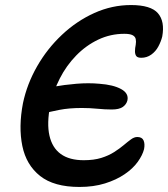

<svg xmlns="http://www.w3.org/2000/svg" viewBox="-20 -731 666 761"><path d="M295 10Q194 10 139 -33.5Q84 -77 68.5 -152.5Q53 -228 71 -322Q87 -398 127 -468Q167 -538 225.5 -593Q284 -648 354 -679.5Q424 -711 499 -711Q578 -711 606 -678.5Q634 -646 623 -586Q618 -566 607.5 -546.5Q597 -527 579.5 -514.5Q562 -502 540 -502Q525 -502 520 -509Q515 -516 515 -528Q515 -540 518 -554Q520 -566 518 -576Q516 -586 505.5 -591.5Q495 -597 473 -597Q418 -597 369.5 -574Q321 -551 282 -511Q243 -471 217 -420Q191 -369 179 -313Q165 -242 176 -193.5Q187 -145 221 -120.5Q255 -96 312 -96Q352 -96 381 -105Q410 -114 432 -128Q454 -142 470 -155.5Q486 -169 499 -178.5Q512 -188 524 -188Q543 -188 549 -174.5Q555 -161 551 -140Q545 -116 526 -89.5Q507 -63 474 -40.5Q441 -18 396 -4Q351 10 295 10ZM96 -272 109 -369Q145 -379 190 -387Q235 -395 283 -399Q331 -403 374 -399Q429 -395 460 -378Q491 -361 485 -333Q481 -317 466.5 -307Q452 -297 423 -297Q396 -297 366 -300Q336 -303 304 -303Q254 -303 215.5 -295.5Q177 -288 147.5 -280Q118 -272 96 -272Z"/></svg>

Font: Shantell Sans Medium
Style: Italic
Weight: 500
Italic angle: -11°
Designer: Stephen Nixon, Anya Danilova, Shantell Martin
Foundry: Arrow Type
Version: Version 1.011;[c5ecc13dd]